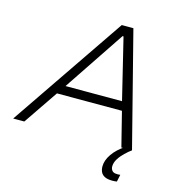

<svg xmlns="http://www.w3.org/2000/svg" viewBox="-139 -802 1061 1116"><g transform="rotate(15 392.0 -244.0)"><path d="M-13 0 456 -688H526L702 0H638L586 -207H195L54 0ZM232 -261H572L483 -627H477ZM637 200Q608 200 591 191.5Q574 183 567 168Q560 153 560 134Q560 98 586 60Q612 22 661 -10L702 0Q685 12 664 32Q643 52 629 74.5Q615 97 615 120Q615 134 623.5 145Q632 156 655 156Q658 156 662 156Q666 156 673 155L664 198Q656 199 650 199.5Q644 200 637 200Z"/></g></svg>

Font: Saira Expanded Light
Style: Italic
Weight: 300
Width: 7
Italic angle: -12°
Designer: Hector Gatti with collaboration of the Omnibus-Type team
Foundry: Omnibus-Type
Version: Version 1.101